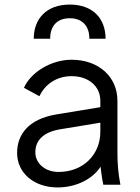

<svg xmlns="http://www.w3.org/2000/svg" viewBox="-20 -810 612 842"><path d="M232 12C316 12 387 -26 421 -79C423 -59 426 -35 433 0H508C498 -53 495 -91 495 -145V-368C495 -474 412 -548 294 -548C204 -548 115 -493 85 -425L153 -388C177 -440 228 -476 294 -476C368 -476 420 -432 420 -368V-340L226 -308C107 -288 55 -222 55 -139C55 -51 130 12 232 12ZM128 -640H200C200 -697 231 -730 286 -730C340 -730 372 -697 372 -640H443C443 -729 387 -790 286 -790C184 -790 128 -728 128 -640ZM135 -142C135 -191 166 -230 244 -243L420 -272V-232C420 -133 346 -56 237 -56C177 -56 135 -94 135 -142Z"/></svg>

Font: Mluvka
Style: Regular
Weight: 400
Designer: Modified by Jiří Krblich, Original typeface by Gumpita Rahayu
Foundry: Gumpita Rahayu & Jiří Krblich
Version: Version 2.000;Glyphs 3.1.1 (3134)